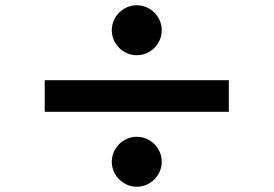

<svg xmlns="http://www.w3.org/2000/svg" viewBox="-20 -746 1040 730"><path d="M405 -631C405 -579 448 -536 500 -536C552 -536 595 -579 595 -631C595 -683 552 -726 500 -726C448 -726 405 -683 405 -631ZM150 -441V-321H850V-441ZM405 -131C405 -79 448 -36 500 -36C552 -36 595 -79 595 -131C595 -183 552 -226 500 -226C448 -226 405 -183 405 -131Z"/></svg>

Font: GenEiGothic-pro-Heavy
Style: Bold
Weight: 900
Designer: Ryoko NISHIZUKA (kana & ideographs); Paul D. Hunt (Latin, Greek & Cyrillic); Wenlong ZHANG (bopomofo); Sandoll Communica
Foundry: Adobe Systems Incorporated; o_tamon
Version: Version 1.000.140830